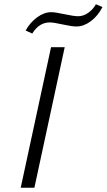

<svg xmlns="http://www.w3.org/2000/svg" viewBox="-20 -879 500 899"><path d="M131 -722 100 -736Q121 -774 154 -798Q187 -822 220 -822Q238 -822 282 -812.5Q326 -803 346 -803Q370 -803 392.5 -818.5Q415 -834 429 -859L460 -846Q438 -804 405 -779.5Q372 -755 338 -755Q316 -755 273.5 -764.5Q231 -774 213 -774Q163 -774 131 -722ZM77 0 219 -658H283L141 0Z"/></svg>

Font: EauTestInfant Semilight
Style: Italic
Weight: 300
Italic angle: -12°
Designer: Christian Thalmann (Catharsis Fonts)
Version: Version 0.001;PS 000.001;hotconv 1.0.88;makeotf.lib2.5.64775